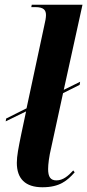

<svg xmlns="http://www.w3.org/2000/svg" viewBox="-20 -780 368 810"><path d="M159 10C232 10 264 -18 295 -53L289 -61C268 -38 246 -19 218 -19C193 -19 183 -34 183 -67C183 -86 187 -120 196 -157L246 -387L316 -422L318 -435L249 -401L328 -760H114L112 -750H129C166 -750 174 -736 174 -716C174 -706 171 -689 167 -673L92 -323L6 -280L4 -268L90 -310L69 -211C58 -157 51 -122 51 -93C51 -26 87 10 159 10Z"/></svg>

Font: Noto Serif Display Condensed
Style: Bold Italic
Weight: 700
Width: 3
Italic angle: -12°
Designer: Monotype Design Team
Foundry: Monotype Imaging Inc.
Version: Version 2.009